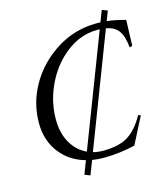

<svg xmlns="http://www.w3.org/2000/svg" viewBox="-126 -898 935 1074"><g transform="rotate(-15 341.0 -361.0)"><path d="M263.7 78.1 231.9 65.9 261.2 -10.7Q168.9 -36.6 115 -107.7Q61 -178.7 61 -278.3Q61 -381.8 106.4 -473.1Q151.9 -564.5 231.9 -630.4Q358.4 -734.9 518.1 -734.9Q521.5 -734.9 528.6 -734.6Q535.6 -734.4 539.1 -734.4L564.5 -799.8L596.2 -787.6L574.7 -731.9Q628.4 -726.1 682.1 -710Q681.6 -698.7 680.9 -678.7Q680.2 -658.7 679.2 -624Q678.2 -589.4 677.2 -561.5L661.1 -556.6Q654.8 -622.6 631.8 -654.3Q608.9 -686 560.1 -694.3L310.5 -43.9Q338.4 -36.6 369.6 -36.6Q458 -36.6 510.7 -67.9Q563.5 -99.1 608.9 -178.7L623 -173.8Q581.5 -93.8 543.9 -19.5Q452.6 2.4 361.3 2.4Q328.1 2.4 294.9 -2.9ZM510.3 -698.2Q393.1 -698.2 295.9 -604Q232.9 -543 195.3 -455.3Q157.7 -367.7 157.7 -273.4Q157.7 -195.3 189.9 -138.4Q222.2 -81.5 278.8 -55.7L525.4 -697.8Q520.5 -698.2 510.3 -698.2Z"/></g></svg>

Font: Flanker
Style: Italic
Weight: 400
Italic angle: -12°
Designer: Flanker
Version: Version 2.027